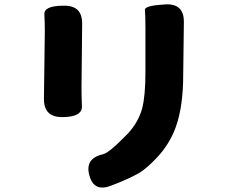

<svg xmlns="http://www.w3.org/2000/svg" viewBox="-20 -800 1040 874"><path d="M489 44Q408 77 387 -1Q365 -79 449 -98Q477 -104 561 -191Q609 -242 627 -306Q642 -363 642 -471V-678Q642 -734 639.5 -754Q637 -774 722 -779L732 -780Q818 -785 817 -699L814 -460Q814 -317 781 -224Q753 -144 691 -79Q645 -31 611 -11Q571 11 529 28ZM264 -267Q179 -266 180 -351L184 -657Q184 -698 182 -735Q180 -773 265 -774H270Q355 -776 354 -691L351 -399Q351 -358 353 -317Q355 -269 270 -267Z"/></svg>

Font: Resource Han Rounded KR Heavy
Style: Regular
Weight: 900
Designer: Cyano Hao (round all glyphs); Ryoko NISHIZUKA 西塚涼子 (kana, bopomofo & ideographs); Paul D. Hunt (Latin, Greek & Cyrillic)
Foundry: Cyano Hao
Version: 0.990